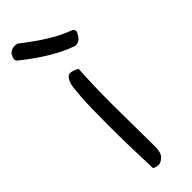

<svg xmlns="http://www.w3.org/2000/svg" viewBox="-245 -710 711 711"><g transform="rotate(-45 110.5 -354.5)"><path d="M131 -287 133 -66Q133 -35 119.5 -22.5Q106 -10 94.5 -10Q83 -10 71 -16Q66 -146 66 -246Q66 -346 69.5 -391.5Q73 -437 76 -449.5Q79 -462 86.5 -473Q94 -484 105.5 -482.5Q117 -481 136 -472Q131 -387 131 -287ZM216 -591Q229 -586 229 -577Q229 -570 218.5 -555Q208 -540 191 -540Q185 -540 182 -542Q100 -571 -1 -652Q-8 -658 -8 -664Q-8 -670 -3 -681Q6 -699 31 -699Q38 -699 44 -696Q144 -617 216 -591Z"/></g></svg>

Font: Handlee
Style: Regular
Weight: 400
Designer: Joe Prince
Foundry: Joe Prince
Version: Version 1.001